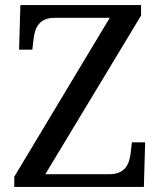

<svg xmlns="http://www.w3.org/2000/svg" viewBox="-20 -734 632 754"><path d="M36 0H545L550 -175H498L493 -132C488 -88 470 -50 410 -50H158L534 -673V-714H60L55 -539H107L112 -582C117 -626 135 -664 194 -664H411L36 -40Z"/></svg>

Font: Noto Serif Devanagari
Style: Regular
Weight: 400
Designer: Universal Thirst, Indian Type Foundry and the Monotype Design Team
Foundry: Monotype Imaging Inc.
Version: Version 2.004